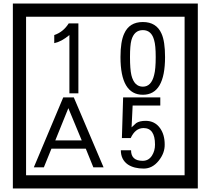

<svg xmlns="http://www.w3.org/2000/svg" viewBox="-20 -980 1195 1090"><path d="M1103 90H53V-960H1103ZM1028 15V-885H128V15ZM425 -450H374V-781Q328 -743 288 -735V-781Q339 -798 370 -847H425ZM917 -656Q917 -442 791 -442Q664 -442 664 -656Q664 -744 685 -789Q714 -855 791 -855Q868 -855 897 -789Q917 -745 917 -656ZM864 -656Q864 -723 855 -752Q840 -809 791 -809Q742 -809 726 -752Q718 -723 718 -656Q718 -587 726 -553Q742 -488 791 -488Q839 -488 855 -554Q864 -587 864 -656ZM568 -30H510L467 -136H272L229 -30H172L339 -427H399ZM444 -183 368 -366 294 -183ZM915 -160Q916 -111 880.5 -67Q845 -23 796 -23Q741 -23 706 -46Q666 -74 666 -127H724Q724 -67 790 -67Q824 -67 843 -97Q860 -124 860 -159Q860 -253 795 -253Q748 -253 722 -196H672L679 -427H890V-381H733L727 -257Q740 -269 753 -281Q772 -294 807 -294Q859 -294 889 -252Q915 -215 915 -160Z"/></svg>

Font: Unicode BMP Fallback SIL
Style: Regular
Weight: 400
Foundry: NRSI, SIL International
Version: Version 5.1 Based on Unicode 5.1